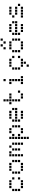

<svg xmlns="http://www.w3.org/2000/svg" viewBox="2792 -3620 1015 6640"><g transform="rotate(-90 3300.0 -300.5)"><path d="M113.5 -487.5Q112.5 -487.5 112.5 -487.5Q112.5 -487.5 112.5 -486.5V-413.5Q112.5 -412.5 112.5 -412.5Q112.5 -412.5 113.5 -412.5H186.5Q187.5 -412.5 187.5 -412.5Q187.5 -412.5 187.5 -413.5V-486.5Q187.5 -487.5 187.5 -487.5Q187.5 -487.5 186.5 -487.5ZM213.5 -487.5Q212.5 -487.5 212.5 -487.5Q212.5 -487.5 212.5 -486.5V-413.5Q212.5 -412.5 212.5 -412.5Q212.5 -412.5 213.5 -412.5H286.5Q287.5 -412.5 287.5 -412.5Q287.5 -412.5 287.5 -413.5V-486.5Q287.5 -487.5 287.5 -487.5Q287.5 -487.5 286.5 -487.5ZM313.5 -487.5Q312.5 -487.5 312.5 -487.5Q312.5 -487.5 312.5 -486.5V-413.5Q312.5 -412.5 312.5 -412.5Q312.5 -412.5 313.5 -412.5H386.5Q387.5 -412.5 387.5 -412.5Q387.5 -412.5 387.5 -413.5V-486.5Q387.5 -487.5 387.5 -487.5Q387.5 -487.5 386.5 -487.5ZM13.5 -387.5Q12.5 -387.5 12.5 -387.5Q12.5 -387.5 12.5 -386.5V-313.5Q12.5 -312.5 12.5 -312.5Q12.5 -312.5 13.5 -312.5H86.5Q87.5 -312.5 87.5 -312.5Q87.5 -312.5 87.5 -313.5V-386.5Q87.5 -387.5 87.5 -387.5Q87.5 -387.5 86.5 -387.5ZM413.5 -387.5Q412.5 -387.5 412.5 -387.5Q412.5 -387.5 412.5 -386.5V-313.5Q412.5 -312.5 412.5 -312.5Q412.5 -312.5 413.5 -312.5H486.5Q487.5 -312.5 487.5 -312.5Q487.5 -312.5 487.5 -313.5V-386.5Q487.5 -387.5 487.5 -387.5Q487.5 -387.5 486.5 -387.5ZM13.5 -287.5Q12.5 -287.5 12.5 -287.5Q12.5 -287.5 12.5 -286.5V-213.5Q12.5 -212.5 12.5 -212.5Q12.5 -212.5 13.5 -212.5H86.5Q87.5 -212.5 87.5 -212.5Q87.5 -212.5 87.5 -213.5V-286.5Q87.5 -287.5 87.5 -287.5Q87.5 -287.5 86.5 -287.5ZM13.5 -187.5Q12.5 -187.5 12.5 -187.5Q12.5 -187.5 12.5 -186.5V-113.5Q12.5 -112.5 12.5 -112.5Q12.5 -112.5 13.5 -112.5H86.5Q87.5 -112.5 87.5 -112.5Q87.5 -112.5 87.5 -113.5V-186.5Q87.5 -187.5 87.5 -187.5Q87.5 -187.5 86.5 -187.5ZM413.5 -187.5Q412.5 -187.5 412.5 -187.5Q412.5 -187.5 412.5 -186.5V-113.5Q412.5 -112.5 412.5 -112.5Q412.5 -112.5 413.5 -112.5H486.5Q487.5 -112.5 487.5 -112.5Q487.5 -112.5 487.5 -113.5V-186.5Q487.5 -187.5 487.5 -187.5Q487.5 -187.5 486.5 -187.5ZM113.5 -87.5Q112.5 -87.5 112.5 -87.5Q112.5 -87.5 112.5 -86.5V-13.5Q112.5 -12.5 112.5 -12.5Q112.5 -12.5 113.5 -12.5H186.5Q187.5 -12.5 187.5 -12.5Q187.5 -12.5 187.5 -13.5V-86.5Q187.5 -87.5 187.5 -87.5Q187.5 -87.5 186.5 -87.5ZM213.5 -87.5Q212.5 -87.5 212.5 -87.5Q212.5 -87.5 212.5 -86.5V-13.5Q212.5 -12.5 212.5 -12.5Q212.5 -12.5 213.5 -12.5H286.5Q287.5 -12.5 287.5 -12.5Q287.5 -12.5 287.5 -13.5V-86.5Q287.5 -87.5 287.5 -87.5Q287.5 -87.5 286.5 -87.5ZM313.5 -87.5Q312.5 -87.5 312.5 -87.5Q312.5 -87.5 312.5 -86.5V-13.5Q312.5 -12.5 312.5 -12.5Q312.5 -12.5 313.5 -12.5H386.5Q387.5 -12.5 387.5 -12.5Q387.5 -12.5 387.5 -13.5V-86.5Q387.5 -87.5 387.5 -87.5Q387.5 -87.5 386.5 -87.5Z M713.5 -487.5Q712.5 -487.5 712.5 -487.5Q712.5 -487.5 712.5 -486.5V-413.5Q712.5 -412.5 712.5 -412.5Q712.5 -412.5 713.5 -412.5H786.5Q787.5 -412.5 787.5 -412.5Q787.5 -412.5 787.5 -413.5V-486.5Q787.5 -487.5 787.5 -487.5Q787.5 -487.5 786.5 -487.5ZM813.5 -487.5Q812.5 -487.5 812.5 -487.5Q812.5 -487.5 812.5 -486.5V-413.5Q812.5 -412.5 812.5 -412.5Q812.5 -412.5 813.5 -412.5H886.5Q887.5 -412.5 887.5 -412.5Q887.5 -412.5 887.5 -413.5V-486.5Q887.5 -487.5 887.5 -487.5Q887.5 -487.5 886.5 -487.5ZM913.5 -487.5Q912.5 -487.5 912.5 -487.5Q912.5 -487.5 912.5 -486.5V-413.5Q912.5 -412.5 912.5 -412.5Q912.5 -412.5 913.5 -412.5H986.5Q987.5 -412.5 987.5 -412.5Q987.5 -412.5 987.5 -413.5V-486.5Q987.5 -487.5 987.5 -487.5Q987.5 -487.5 986.5 -487.5ZM613.5 -387.5Q612.5 -387.5 612.5 -387.5Q612.5 -387.5 612.5 -386.5V-313.5Q612.5 -312.5 612.5 -312.5Q612.5 -312.5 613.5 -312.5H686.5Q687.5 -312.5 687.5 -312.5Q687.5 -312.5 687.5 -313.5V-386.5Q687.5 -387.5 687.5 -387.5Q687.5 -387.5 686.5 -387.5ZM1013.5 -387.5Q1012.5 -387.5 1012.5 -387.5Q1012.5 -387.5 1012.5 -386.5V-313.5Q1012.5 -312.5 1012.5 -312.5Q1012.5 -312.5 1013.5 -312.5H1086.5Q1087.5 -312.5 1087.5 -312.5Q1087.5 -312.5 1087.5 -313.5V-386.5Q1087.5 -387.5 1087.5 -387.5Q1087.5 -387.5 1086.5 -387.5ZM613.5 -287.5Q612.5 -287.5 612.5 -287.5Q612.5 -287.5 612.5 -286.5V-213.5Q612.5 -212.5 612.5 -212.5Q612.5 -212.5 613.5 -212.5H686.5Q687.5 -212.5 687.5 -212.5Q687.5 -212.5 687.5 -213.5V-286.5Q687.5 -287.5 687.5 -287.5Q687.5 -287.5 686.5 -287.5ZM1013.5 -287.5Q1012.5 -287.5 1012.5 -287.5Q1012.5 -287.5 1012.5 -286.5V-213.5Q1012.5 -212.5 1012.5 -212.5Q1012.5 -212.5 1013.5 -212.5H1086.5Q1087.5 -212.5 1087.5 -212.5Q1087.5 -212.5 1087.5 -213.5V-286.5Q1087.5 -287.5 1087.5 -287.5Q1087.5 -287.5 1086.5 -287.5ZM613.5 -187.5Q612.5 -187.5 612.5 -187.5Q612.5 -187.5 612.5 -186.5V-113.5Q612.5 -112.5 612.5 -112.5Q612.5 -112.5 613.5 -112.5H686.5Q687.5 -112.5 687.5 -112.5Q687.5 -112.5 687.5 -113.5V-186.5Q687.5 -187.5 687.5 -187.5Q687.5 -187.5 686.5 -187.5ZM1013.5 -187.5Q1012.5 -187.5 1012.5 -187.5Q1012.5 -187.5 1012.5 -186.5V-113.5Q1012.5 -112.5 1012.5 -112.5Q1012.5 -112.5 1013.5 -112.5H1086.5Q1087.5 -112.5 1087.5 -112.5Q1087.5 -112.5 1087.5 -113.5V-186.5Q1087.5 -187.5 1087.5 -187.5Q1087.5 -187.5 1086.5 -187.5ZM713.5 -87.5Q712.5 -87.5 712.5 -87.5Q712.5 -87.5 712.5 -86.5V-13.5Q712.5 -12.5 712.5 -12.5Q712.5 -12.5 713.5 -12.5H786.5Q787.5 -12.5 787.5 -12.5Q787.5 -12.5 787.5 -13.5V-86.5Q787.5 -87.5 787.5 -87.5Q787.5 -87.5 786.5 -87.5ZM813.5 -87.5Q812.5 -87.5 812.5 -87.5Q812.5 -87.5 812.5 -86.5V-13.5Q812.5 -12.5 812.5 -12.5Q812.5 -12.5 813.5 -12.5H886.5Q887.5 -12.5 887.5 -12.5Q887.5 -12.5 887.5 -13.5V-86.5Q887.5 -87.5 887.5 -87.5Q887.5 -87.5 886.5 -87.5ZM913.5 -87.5Q912.5 -87.5 912.5 -87.5Q912.5 -87.5 912.5 -86.5V-13.5Q912.5 -12.5 912.5 -12.5Q912.5 -12.5 913.5 -12.5H986.5Q987.5 -12.5 987.5 -12.5Q987.5 -12.5 987.5 -13.5V-86.5Q987.5 -87.5 987.5 -87.5Q987.5 -87.5 986.5 -87.5Z M1213.5 -487.5Q1212.5 -487.5 1212.5 -487.5Q1212.5 -487.5 1212.5 -486.5V-413.5Q1212.5 -412.5 1212.5 -412.5Q1212.5 -412.5 1213.5 -412.5H1286.5Q1287.5 -412.5 1287.5 -412.5Q1287.5 -412.5 1287.5 -413.5V-486.5Q1287.5 -487.5 1287.5 -487.5Q1287.5 -487.5 1286.5 -487.5ZM1313.5 -487.5Q1312.5 -487.5 1312.5 -487.5Q1312.5 -487.5 1312.5 -486.5V-413.5Q1312.5 -412.5 1312.5 -412.5Q1312.5 -412.5 1313.5 -412.5H1386.5Q1387.5 -412.5 1387.5 -412.5Q1387.5 -412.5 1387.5 -413.5V-486.5Q1387.5 -487.5 1387.5 -487.5Q1387.5 -487.5 1386.5 -487.5ZM1513.5 -487.5Q1512.5 -487.5 1512.5 -487.5Q1512.5 -487.5 1512.5 -486.5V-413.5Q1512.5 -412.5 1512.5 -412.5Q1512.5 -412.5 1513.5 -412.5H1586.5Q1587.5 -412.5 1587.5 -412.5Q1587.5 -412.5 1587.5 -413.5V-486.5Q1587.5 -487.5 1587.5 -487.5Q1587.5 -487.5 1586.5 -487.5ZM1213.5 -387.5Q1212.5 -387.5 1212.5 -387.5Q1212.5 -387.5 1212.5 -386.5V-313.5Q1212.5 -312.5 1212.5 -312.5Q1212.5 -312.5 1213.5 -312.5H1286.5Q1287.5 -312.5 1287.5 -312.5Q1287.5 -312.5 1287.5 -313.5V-386.5Q1287.5 -387.5 1287.5 -387.5Q1287.5 -387.5 1286.5 -387.5ZM1413.5 -387.5Q1412.5 -387.5 1412.5 -387.5Q1412.5 -387.5 1412.5 -386.5V-313.5Q1412.5 -312.5 1412.5 -312.5Q1412.5 -312.5 1413.5 -312.5H1486.5Q1487.5 -312.5 1487.5 -312.5Q1487.5 -312.5 1487.5 -313.5V-386.5Q1487.5 -387.5 1487.5 -387.5Q1487.5 -387.5 1486.5 -387.5ZM1613.5 -387.5Q1612.5 -387.5 1612.5 -387.5Q1612.5 -387.5 1612.5 -386.5V-313.5Q1612.5 -312.5 1612.5 -312.5Q1612.5 -312.5 1613.5 -312.5H1686.5Q1687.5 -312.5 1687.5 -312.5Q1687.5 -312.5 1687.5 -313.5V-386.5Q1687.5 -387.5 1687.5 -387.5Q1687.5 -387.5 1686.5 -387.5ZM1213.5 -287.5Q1212.5 -287.5 1212.5 -287.5Q1212.5 -287.5 1212.5 -286.5V-213.5Q1212.5 -212.5 1212.5 -212.5Q1212.5 -212.5 1213.5 -212.5H1286.5Q1287.5 -212.5 1287.5 -212.5Q1287.5 -212.5 1287.5 -213.5V-286.5Q1287.5 -287.5 1287.5 -287.5Q1287.5 -287.5 1286.5 -287.5ZM1413.5 -287.5Q1412.5 -287.5 1412.5 -287.5Q1412.5 -287.5 1412.5 -286.5V-213.5Q1412.5 -212.5 1412.5 -212.5Q1412.5 -212.5 1413.5 -212.5H1486.5Q1487.5 -212.5 1487.5 -212.5Q1487.5 -212.5 1487.5 -213.5V-286.5Q1487.5 -287.5 1487.5 -287.5Q1487.5 -287.5 1486.5 -287.5ZM1613.5 -287.5Q1612.5 -287.5 1612.5 -287.5Q1612.5 -287.5 1612.5 -286.5V-213.5Q1612.5 -212.5 1612.5 -212.5Q1612.5 -212.5 1613.5 -212.5H1686.5Q1687.5 -212.5 1687.5 -212.5Q1687.5 -212.5 1687.5 -213.5V-286.5Q1687.5 -287.5 1687.5 -287.5Q1687.5 -287.5 1686.5 -287.5ZM1213.5 -187.5Q1212.5 -187.5 1212.5 -187.5Q1212.5 -187.5 1212.5 -186.5V-113.5Q1212.5 -112.5 1212.5 -112.5Q1212.5 -112.5 1213.5 -112.5H1286.5Q1287.5 -112.5 1287.5 -112.5Q1287.5 -112.5 1287.5 -113.5V-186.5Q1287.5 -187.5 1287.5 -187.5Q1287.5 -187.5 1286.5 -187.5ZM1413.5 -187.5Q1412.5 -187.5 1412.5 -187.5Q1412.5 -187.5 1412.5 -186.5V-113.5Q1412.5 -112.5 1412.5 -112.5Q1412.5 -112.5 1413.5 -112.5H1486.5Q1487.5 -112.5 1487.5 -112.5Q1487.5 -112.5 1487.5 -113.5V-186.5Q1487.5 -187.5 1487.5 -187.5Q1487.5 -187.5 1486.5 -187.5ZM1613.5 -187.5Q1612.5 -187.5 1612.5 -187.5Q1612.5 -187.5 1612.5 -186.5V-113.5Q1612.5 -112.5 1612.5 -112.5Q1612.5 -112.5 1613.5 -112.5H1686.5Q1687.5 -112.5 1687.5 -112.5Q1687.5 -112.5 1687.5 -113.5V-186.5Q1687.5 -187.5 1687.5 -187.5Q1687.5 -187.5 1686.5 -187.5ZM1213.5 -87.5Q1212.5 -87.5 1212.5 -87.5Q1212.5 -87.5 1212.5 -86.5V-13.5Q1212.5 -12.5 1212.5 -12.5Q1212.5 -12.5 1213.5 -12.5H1286.5Q1287.5 -12.5 1287.5 -12.5Q1287.5 -12.5 1287.5 -13.5V-86.5Q1287.5 -87.5 1287.5 -87.5Q1287.5 -87.5 1286.5 -87.5ZM1613.5 -87.5Q1612.5 -87.5 1612.5 -87.5Q1612.5 -87.5 1612.5 -86.5V-13.5Q1612.5 -12.5 1612.5 -12.5Q1612.5 -12.5 1613.5 -12.5H1686.5Q1687.5 -12.5 1687.5 -12.5Q1687.5 -12.5 1687.5 -13.5V-86.5Q1687.5 -87.5 1687.5 -87.5Q1687.5 -87.5 1686.5 -87.5Z M1813.5 -487.5Q1812.5 -487.5 1812.5 -487.5Q1812.5 -487.5 1812.5 -486.5V-413.5Q1812.5 -412.5 1812.5 -412.5Q1812.5 -412.5 1813.5 -412.5H1886.5Q1887.5 -412.5 1887.5 -412.5Q1887.5 -412.5 1887.5 -413.5V-486.5Q1887.5 -487.5 1887.5 -487.5Q1887.5 -487.5 1886.5 -487.5ZM2013.5 -487.5Q2012.5 -487.5 2012.5 -487.5Q2012.5 -487.5 2012.5 -486.5V-413.5Q2012.5 -412.5 2012.5 -412.5Q2012.5 -412.5 2013.5 -412.5H2086.5Q2087.5 -412.5 2087.5 -412.5Q2087.5 -412.5 2087.5 -413.5V-486.5Q2087.5 -487.5 2087.5 -487.5Q2087.5 -487.5 2086.5 -487.5ZM2113.5 -487.5Q2112.5 -487.5 2112.5 -487.5Q2112.5 -487.5 2112.5 -486.5V-413.5Q2112.5 -412.5 2112.5 -412.5Q2112.5 -412.5 2113.5 -412.5H2186.5Q2187.5 -412.5 2187.5 -412.5Q2187.5 -412.5 2187.5 -413.5V-486.5Q2187.5 -487.5 2187.5 -487.5Q2187.5 -487.5 2186.5 -487.5ZM1813.5 -387.5Q1812.5 -387.5 1812.5 -387.5Q1812.5 -387.5 1812.5 -386.5V-313.5Q1812.5 -312.5 1812.5 -312.5Q1812.5 -312.5 1813.5 -312.5H1886.5Q1887.5 -312.5 1887.5 -312.5Q1887.5 -312.5 1887.5 -313.5V-386.5Q1887.5 -387.5 1887.5 -387.5Q1887.5 -387.5 1886.5 -387.5ZM1913.5 -387.5Q1912.5 -387.5 1912.5 -387.5Q1912.5 -387.5 1912.5 -386.5V-313.5Q1912.5 -312.5 1912.5 -312.5Q1912.5 -312.5 1913.5 -312.5H1986.5Q1987.5 -312.5 1987.5 -312.5Q1987.5 -312.5 1987.5 -313.5V-386.5Q1987.5 -387.5 1987.5 -387.5Q1987.5 -387.5 1986.5 -387.5ZM2213.5 -387.5Q2212.5 -387.5 2212.5 -387.5Q2212.5 -387.5 2212.5 -386.5V-313.5Q2212.5 -312.5 2212.5 -312.5Q2212.5 -312.5 2213.5 -312.5H2286.5Q2287.5 -312.5 2287.5 -312.5Q2287.5 -312.5 2287.5 -313.5V-386.5Q2287.5 -387.5 2287.5 -387.5Q2287.5 -387.5 2286.5 -387.5ZM1813.5 -287.5Q1812.5 -287.5 1812.5 -287.5Q1812.5 -287.5 1812.5 -286.5V-213.5Q1812.5 -212.5 1812.5 -212.5Q1812.5 -212.5 1813.5 -212.5H1886.5Q1887.5 -212.5 1887.5 -212.5Q1887.5 -212.5 1887.5 -213.5V-286.5Q1887.5 -287.5 1887.5 -287.5Q1887.5 -287.5 1886.5 -287.5ZM2213.5 -287.5Q2212.5 -287.5 2212.5 -287.5Q2212.5 -287.5 2212.5 -286.5V-213.5Q2212.5 -212.5 2212.5 -212.5Q2212.5 -212.5 2213.5 -212.5H2286.5Q2287.5 -212.5 2287.5 -212.5Q2287.5 -212.5 2287.5 -213.5V-286.5Q2287.5 -287.5 2287.5 -287.5Q2287.5 -287.5 2286.5 -287.5ZM1813.5 -187.5Q1812.5 -187.5 1812.5 -187.5Q1812.5 -187.5 1812.5 -186.5V-113.5Q1812.5 -112.5 1812.5 -112.5Q1812.5 -112.5 1813.5 -112.5H1886.5Q1887.5 -112.5 1887.5 -112.5Q1887.5 -112.5 1887.5 -113.5V-186.5Q1887.5 -187.5 1887.5 -187.5Q1887.5 -187.5 1886.5 -187.5ZM1913.5 -187.5Q1912.5 -187.5 1912.5 -187.5Q1912.5 -187.5 1912.5 -186.5V-113.5Q1912.5 -112.5 1912.5 -112.5Q1912.5 -112.5 1913.5 -112.5H1986.5Q1987.5 -112.5 1987.5 -112.5Q1987.5 -112.5 1987.5 -113.5V-186.5Q1987.5 -187.5 1987.5 -187.5Q1987.5 -187.5 1986.5 -187.5ZM2213.5 -187.5Q2212.5 -187.5 2212.5 -187.5Q2212.5 -187.5 2212.5 -186.5V-113.5Q2212.5 -112.5 2212.5 -112.5Q2212.5 -112.5 2213.5 -112.5H2286.5Q2287.5 -112.5 2287.5 -112.5Q2287.5 -112.5 2287.5 -113.5V-186.5Q2287.5 -187.5 2287.5 -187.5Q2287.5 -187.5 2286.5 -187.5ZM1813.5 -87.5Q1812.5 -87.5 1812.5 -87.5Q1812.5 -87.5 1812.5 -86.5V-13.5Q1812.5 -12.5 1812.5 -12.5Q1812.5 -12.5 1813.5 -12.5H1886.5Q1887.5 -12.5 1887.5 -12.5Q1887.5 -12.5 1887.5 -13.5V-86.5Q1887.5 -87.5 1887.5 -87.5Q1887.5 -87.5 1886.5 -87.5ZM2013.5 -87.5Q2012.5 -87.5 2012.5 -87.5Q2012.5 -87.5 2012.5 -86.5V-13.5Q2012.5 -12.5 2012.5 -12.5Q2012.5 -12.5 2013.5 -12.5H2086.5Q2087.5 -12.5 2087.5 -12.5Q2087.5 -12.5 2087.5 -13.5V-86.5Q2087.5 -87.5 2087.5 -87.5Q2087.5 -87.5 2086.5 -87.5ZM2113.5 -87.5Q2112.5 -87.5 2112.5 -87.5Q2112.5 -87.5 2112.5 -86.5V-13.5Q2112.5 -12.5 2112.5 -12.5Q2112.5 -12.5 2113.5 -12.5H2186.5Q2187.5 -12.5 2187.5 -12.5Q2187.5 -12.5 2187.5 -13.5V-86.5Q2187.5 -87.5 2187.5 -87.5Q2187.5 -87.5 2186.5 -87.5ZM1813.5 12.5Q1812.5 12.5 1812.5 12.5Q1812.5 12.5 1812.5 13.5V86.5Q1812.5 87.5 1812.5 87.5Q1812.5 87.5 1813.5 87.5H1886.5Q1887.5 87.5 1887.5 87.5Q1887.5 87.5 1887.5 86.5V13.5Q1887.5 12.5 1887.5 12.5Q1887.5 12.5 1886.5 12.5ZM1813.5 112.5Q1812.5 112.5 1812.5 112.5Q1812.5 112.5 1812.5 113.5V186.5Q1812.5 187.5 1812.5 187.5Q1812.5 187.5 1813.5 187.5H1886.5Q1887.5 187.5 1887.5 187.5Q1887.5 187.5 1887.5 186.5V113.5Q1887.5 112.5 1887.5 112.5Q1887.5 112.5 1886.5 112.5Z M2513.5 -487.5Q2512.5 -487.5 2512.5 -487.5Q2512.5 -487.5 2512.5 -486.5V-413.5Q2512.5 -412.5 2512.5 -412.5Q2512.5 -412.5 2513.5 -412.5H2586.5Q2587.5 -412.5 2587.5 -412.5Q2587.5 -412.5 2587.5 -413.5V-486.5Q2587.5 -487.5 2587.5 -487.5Q2587.5 -487.5 2586.5 -487.5ZM2613.5 -487.5Q2612.5 -487.5 2612.5 -487.5Q2612.5 -487.5 2612.5 -486.5V-413.5Q2612.5 -412.5 2612.5 -412.5Q2612.5 -412.5 2613.5 -412.5H2686.5Q2687.5 -412.5 2687.5 -412.5Q2687.5 -412.5 2687.5 -413.5V-486.5Q2687.5 -487.5 2687.5 -487.5Q2687.5 -487.5 2686.5 -487.5ZM2713.5 -487.5Q2712.5 -487.5 2712.5 -487.5Q2712.5 -487.5 2712.5 -486.5V-413.5Q2712.5 -412.5 2712.5 -412.5Q2712.5 -412.5 2713.5 -412.5H2786.5Q2787.5 -412.5 2787.5 -412.5Q2787.5 -412.5 2787.5 -413.5V-486.5Q2787.5 -487.5 2787.5 -487.5Q2787.5 -487.5 2786.5 -487.5ZM2413.5 -387.5Q2412.5 -387.5 2412.5 -387.5Q2412.5 -387.5 2412.5 -386.5V-313.5Q2412.5 -312.5 2412.5 -312.5Q2412.5 -312.5 2413.5 -312.5H2486.5Q2487.5 -312.5 2487.5 -312.5Q2487.5 -312.5 2487.5 -313.5V-386.5Q2487.5 -387.5 2487.5 -387.5Q2487.5 -387.5 2486.5 -387.5ZM2813.5 -387.5Q2812.5 -387.5 2812.5 -387.5Q2812.5 -387.5 2812.5 -386.5V-313.5Q2812.5 -312.5 2812.5 -312.5Q2812.5 -312.5 2813.5 -312.5H2886.5Q2887.5 -312.5 2887.5 -312.5Q2887.5 -312.5 2887.5 -313.5V-386.5Q2887.5 -387.5 2887.5 -387.5Q2887.5 -387.5 2886.5 -387.5ZM2413.5 -287.5Q2412.5 -287.5 2412.5 -287.5Q2412.5 -287.5 2412.5 -286.5V-213.5Q2412.5 -212.5 2412.5 -212.5Q2412.5 -212.5 2413.5 -212.5H2486.5Q2487.5 -212.5 2487.5 -212.5Q2487.5 -212.5 2487.5 -213.5V-286.5Q2487.5 -287.5 2487.5 -287.5Q2487.5 -287.5 2486.5 -287.5ZM2513.5 -287.5Q2512.5 -287.5 2512.5 -287.5Q2512.5 -287.5 2512.5 -286.5V-213.5Q2512.5 -212.5 2512.5 -212.5Q2512.5 -212.5 2513.5 -212.5H2586.5Q2587.5 -212.5 2587.5 -212.5Q2587.5 -212.5 2587.5 -213.5V-286.5Q2587.5 -287.5 2587.5 -287.5Q2587.5 -287.5 2586.5 -287.5ZM2613.5 -287.5Q2612.5 -287.5 2612.5 -287.5Q2612.5 -287.5 2612.5 -286.5V-213.5Q2612.5 -212.5 2612.5 -212.5Q2612.5 -212.5 2613.5 -212.5H2686.5Q2687.5 -212.5 2687.5 -212.5Q2687.5 -212.5 2687.5 -213.5V-286.5Q2687.5 -287.5 2687.5 -287.5Q2687.5 -287.5 2686.5 -287.5ZM2713.5 -287.5Q2712.5 -287.5 2712.5 -287.5Q2712.5 -287.5 2712.5 -286.5V-213.5Q2712.5 -212.5 2712.5 -212.5Q2712.5 -212.5 2713.5 -212.5H2786.5Q2787.5 -212.5 2787.5 -212.5Q2787.5 -212.5 2787.5 -213.5V-286.5Q2787.5 -287.5 2787.5 -287.5Q2787.5 -287.5 2786.5 -287.5ZM2813.5 -287.5Q2812.5 -287.5 2812.5 -287.5Q2812.5 -287.5 2812.5 -286.5V-213.5Q2812.5 -212.5 2812.5 -212.5Q2812.5 -212.5 2813.5 -212.5H2886.5Q2887.5 -212.5 2887.5 -212.5Q2887.5 -212.5 2887.5 -213.5V-286.5Q2887.5 -287.5 2887.5 -287.5Q2887.5 -287.5 2886.5 -287.5ZM2413.5 -187.5Q2412.5 -187.5 2412.5 -187.5Q2412.5 -187.5 2412.5 -186.5V-113.5Q2412.5 -112.5 2412.5 -112.5Q2412.5 -112.5 2413.5 -112.5H2486.5Q2487.5 -112.5 2487.5 -112.5Q2487.5 -112.5 2487.5 -113.5V-186.5Q2487.5 -187.5 2487.5 -187.5Q2487.5 -187.5 2486.5 -187.5ZM2513.5 -87.5Q2512.5 -87.5 2512.5 -87.5Q2512.5 -87.5 2512.5 -86.5V-13.5Q2512.5 -12.5 2512.5 -12.5Q2512.5 -12.5 2513.5 -12.5H2586.5Q2587.5 -12.5 2587.5 -12.5Q2587.5 -12.5 2587.5 -13.5V-86.5Q2587.5 -87.5 2587.5 -87.5Q2587.5 -87.5 2586.5 -87.5ZM2613.5 -87.5Q2612.5 -87.5 2612.5 -87.5Q2612.5 -87.5 2612.5 -86.5V-13.5Q2612.5 -12.5 2612.5 -12.5Q2612.5 -12.5 2613.5 -12.5H2686.5Q2687.5 -12.5 2687.5 -12.5Q2687.5 -12.5 2687.5 -13.5V-86.5Q2687.5 -87.5 2687.5 -87.5Q2687.5 -87.5 2686.5 -87.5ZM2713.5 -87.5Q2712.5 -87.5 2712.5 -87.5Q2712.5 -87.5 2712.5 -86.5V-13.5Q2712.5 -12.5 2712.5 -12.5Q2712.5 -12.5 2713.5 -12.5H2786.5Q2787.5 -12.5 2787.5 -12.5Q2787.5 -12.5 2787.5 -13.5V-86.5Q2787.5 -87.5 2787.5 -87.5Q2787.5 -87.5 2786.5 -87.5Z M3113.5 -687.5Q3112.5 -687.5 3112.5 -687.5Q3112.5 -687.5 3112.5 -686.5V-613.5Q3112.5 -612.5 3112.5 -612.5Q3112.5 -612.5 3113.5 -612.5H3186.5Q3187.5 -612.5 3187.5 -612.5Q3187.5 -612.5 3187.5 -613.5V-686.5Q3187.5 -687.5 3187.5 -687.5Q3187.5 -687.5 3186.5 -687.5ZM3113.5 -587.5Q3112.5 -587.5 3112.5 -587.5Q3112.5 -587.5 3112.5 -586.5V-513.5Q3112.5 -512.5 3112.5 -512.5Q3112.5 -512.5 3113.5 -512.5H3186.5Q3187.5 -512.5 3187.5 -512.5Q3187.5 -512.5 3187.5 -513.5V-586.5Q3187.5 -587.5 3187.5 -587.5Q3187.5 -587.5 3186.5 -587.5ZM3013.5 -487.5Q3012.5 -487.5 3012.5 -487.5Q3012.5 -487.5 3012.5 -486.5V-413.5Q3012.5 -412.5 3012.5 -412.5Q3012.5 -412.5 3013.5 -412.5H3086.5Q3087.5 -412.5 3087.5 -412.5Q3087.5 -412.5 3087.5 -413.5V-486.5Q3087.5 -487.5 3087.5 -487.5Q3087.5 -487.5 3086.5 -487.5ZM3113.5 -487.5Q3112.5 -487.5 3112.5 -487.5Q3112.5 -487.5 3112.5 -486.5V-413.5Q3112.5 -412.5 3112.5 -412.5Q3112.5 -412.5 3113.5 -412.5H3186.5Q3187.5 -412.5 3187.5 -412.5Q3187.5 -412.5 3187.5 -413.5V-486.5Q3187.5 -487.5 3187.5 -487.5Q3187.5 -487.5 3186.5 -487.5ZM3213.5 -487.5Q3212.5 -487.5 3212.5 -487.5Q3212.5 -487.5 3212.5 -486.5V-413.5Q3212.5 -412.5 3212.5 -412.5Q3212.5 -412.5 3213.5 -412.5H3286.5Q3287.5 -412.5 3287.5 -412.5Q3287.5 -412.5 3287.5 -413.5V-486.5Q3287.5 -487.5 3287.5 -487.5Q3287.5 -487.5 3286.5 -487.5ZM3313.5 -487.5Q3312.5 -487.5 3312.5 -487.5Q3312.5 -487.5 3312.5 -486.5V-413.5Q3312.5 -412.5 3312.5 -412.5Q3312.5 -412.5 3313.5 -412.5H3386.5Q3387.5 -412.5 3387.5 -412.5Q3387.5 -412.5 3387.5 -413.5V-486.5Q3387.5 -487.5 3387.5 -487.5Q3387.5 -487.5 3386.5 -487.5ZM3113.5 -387.5Q3112.5 -387.5 3112.5 -387.5Q3112.5 -387.5 3112.5 -386.5V-313.5Q3112.5 -312.5 3112.5 -312.5Q3112.5 -312.5 3113.5 -312.5H3186.5Q3187.5 -312.5 3187.5 -312.5Q3187.5 -312.5 3187.5 -313.5V-386.5Q3187.5 -387.5 3187.5 -387.5Q3187.5 -387.5 3186.5 -387.5ZM3113.5 -287.5Q3112.5 -287.5 3112.5 -287.5Q3112.5 -287.5 3112.5 -286.5V-213.5Q3112.5 -212.5 3112.5 -212.5Q3112.5 -212.5 3113.5 -212.5H3186.5Q3187.5 -212.5 3187.5 -212.5Q3187.5 -212.5 3187.5 -213.5V-286.5Q3187.5 -287.5 3187.5 -287.5Q3187.5 -287.5 3186.5 -287.5ZM3113.5 -187.5Q3112.5 -187.5 3112.5 -187.5Q3112.5 -187.5 3112.5 -186.5V-113.5Q3112.5 -112.5 3112.5 -112.5Q3112.5 -112.5 3113.5 -112.5H3186.5Q3187.5 -112.5 3187.5 -112.5Q3187.5 -112.5 3187.5 -113.5V-186.5Q3187.5 -187.5 3187.5 -187.5Q3187.5 -187.5 3186.5 -187.5ZM3413.5 -187.5Q3412.5 -187.5 3412.5 -187.5Q3412.5 -187.5 3412.5 -186.5V-113.5Q3412.5 -112.5 3412.5 -112.5Q3412.5 -112.5 3413.5 -112.5H3486.5Q3487.5 -112.5 3487.5 -112.5Q3487.5 -112.5 3487.5 -113.5V-186.5Q3487.5 -187.5 3487.5 -187.5Q3487.5 -187.5 3486.5 -187.5ZM3213.5 -87.5Q3212.5 -87.5 3212.5 -87.5Q3212.5 -87.5 3212.5 -86.5V-13.5Q3212.5 -12.5 3212.5 -12.5Q3212.5 -12.5 3213.5 -12.5H3286.5Q3287.5 -12.5 3287.5 -12.5Q3287.5 -12.5 3287.5 -13.5V-86.5Q3287.5 -87.5 3287.5 -87.5Q3287.5 -87.5 3286.5 -87.5ZM3313.5 -87.5Q3312.5 -87.5 3312.5 -87.5Q3312.5 -87.5 3312.5 -86.5V-13.5Q3312.5 -12.5 3312.5 -12.5Q3312.5 -12.5 3313.5 -12.5H3386.5Q3387.5 -12.5 3387.5 -12.5Q3387.5 -12.5 3387.5 -13.5V-86.5Q3387.5 -87.5 3387.5 -87.5Q3387.5 -87.5 3386.5 -87.5Z M3813.5 -687.5Q3812.5 -687.5 3812.5 -687.5Q3812.5 -687.5 3812.5 -686.5V-613.5Q3812.5 -612.5 3812.5 -612.5Q3812.5 -612.5 3813.5 -612.5H3886.5Q3887.5 -612.5 3887.5 -612.5Q3887.5 -612.5 3887.5 -613.5V-686.5Q3887.5 -687.5 3887.5 -687.5Q3887.5 -687.5 3886.5 -687.5ZM3713.5 -487.5Q3712.5 -487.5 3712.5 -487.5Q3712.5 -487.5 3712.5 -486.5V-413.5Q3712.5 -412.5 3712.5 -412.5Q3712.5 -412.5 3713.5 -412.5H3786.5Q3787.5 -412.5 3787.5 -412.5Q3787.5 -412.5 3787.5 -413.5V-486.5Q3787.5 -487.5 3787.5 -487.5Q3787.5 -487.5 3786.5 -487.5ZM3813.5 -487.5Q3812.5 -487.5 3812.5 -487.5Q3812.5 -487.5 3812.5 -486.5V-413.5Q3812.5 -412.5 3812.5 -412.5Q3812.5 -412.5 3813.5 -412.5H3886.5Q3887.5 -412.5 3887.5 -412.5Q3887.5 -412.5 3887.5 -413.5V-486.5Q3887.5 -487.5 3887.5 -487.5Q3887.5 -487.5 3886.5 -487.5ZM3813.5 -387.5Q3812.5 -387.5 3812.5 -387.5Q3812.5 -387.5 3812.5 -386.5V-313.5Q3812.5 -312.5 3812.5 -312.5Q3812.5 -312.5 3813.5 -312.5H3886.5Q3887.5 -312.5 3887.5 -312.5Q3887.5 -312.5 3887.5 -313.5V-386.5Q3887.5 -387.5 3887.5 -387.5Q3887.5 -387.5 3886.5 -387.5ZM3813.5 -287.5Q3812.5 -287.5 3812.5 -287.5Q3812.5 -287.5 3812.5 -286.5V-213.5Q3812.5 -212.5 3812.5 -212.5Q3812.5 -212.5 3813.5 -212.5H3886.5Q3887.5 -212.5 3887.5 -212.5Q3887.5 -212.5 3887.5 -213.5V-286.5Q3887.5 -287.5 3887.5 -287.5Q3887.5 -287.5 3886.5 -287.5ZM3813.5 -187.5Q3812.5 -187.5 3812.5 -187.5Q3812.5 -187.5 3812.5 -186.5V-113.5Q3812.5 -112.5 3812.5 -112.5Q3812.5 -112.5 3813.5 -112.5H3886.5Q3887.5 -112.5 3887.5 -112.5Q3887.5 -112.5 3887.5 -113.5V-186.5Q3887.5 -187.5 3887.5 -187.5Q3887.5 -187.5 3886.5 -187.5ZM3713.5 -87.5Q3712.5 -87.5 3712.5 -87.5Q3712.5 -87.5 3712.5 -86.5V-13.5Q3712.5 -12.5 3712.5 -12.5Q3712.5 -12.5 3713.5 -12.5H3786.5Q3787.5 -12.5 3787.5 -12.5Q3787.5 -12.5 3787.5 -13.5V-86.5Q3787.5 -87.5 3787.5 -87.5Q3787.5 -87.5 3786.5 -87.5ZM3813.5 -87.5Q3812.5 -87.5 3812.5 -87.5Q3812.5 -87.5 3812.5 -86.5V-13.5Q3812.5 -12.5 3812.5 -12.5Q3812.5 -12.5 3813.5 -12.5H3886.5Q3887.5 -12.5 3887.5 -12.5Q3887.5 -12.5 3887.5 -13.5V-86.5Q3887.5 -87.5 3887.5 -87.5Q3887.5 -87.5 3886.5 -87.5ZM3913.5 -87.5Q3912.5 -87.5 3912.5 -87.5Q3912.5 -87.5 3912.5 -86.5V-13.5Q3912.5 -12.5 3912.5 -12.5Q3912.5 -12.5 3913.5 -12.5H3986.5Q3987.5 -12.5 3987.5 -12.5Q3987.5 -12.5 3987.5 -13.5V-86.5Q3987.5 -87.5 3987.5 -87.5Q3987.5 -87.5 3986.5 -87.5Z M4313.5 -487.5Q4312.5 -487.5 4312.5 -487.5Q4312.5 -487.5 4312.5 -486.5V-413.5Q4312.5 -412.5 4312.5 -412.5Q4312.5 -412.5 4313.5 -412.5H4386.5Q4387.5 -412.5 4387.5 -412.5Q4387.5 -412.5 4387.5 -413.5V-486.5Q4387.5 -487.5 4387.5 -487.5Q4387.5 -487.5 4386.5 -487.5ZM4413.5 -487.5Q4412.5 -487.5 4412.5 -487.5Q4412.5 -487.5 4412.5 -486.5V-413.5Q4412.5 -412.5 4412.5 -412.5Q4412.5 -412.5 4413.5 -412.5H4486.5Q4487.5 -412.5 4487.5 -412.5Q4487.5 -412.5 4487.5 -413.5V-486.5Q4487.5 -487.5 4487.5 -487.5Q4487.5 -487.5 4486.5 -487.5ZM4513.5 -487.5Q4512.5 -487.5 4512.5 -487.5Q4512.5 -487.5 4512.5 -486.5V-413.5Q4512.5 -412.5 4512.5 -412.5Q4512.5 -412.5 4513.5 -412.5H4586.5Q4587.5 -412.5 4587.5 -412.5Q4587.5 -412.5 4587.5 -413.5V-486.5Q4587.5 -487.5 4587.5 -487.5Q4587.5 -487.5 4586.5 -487.5ZM4213.5 -387.5Q4212.5 -387.5 4212.5 -387.5Q4212.5 -387.5 4212.5 -386.5V-313.5Q4212.5 -312.5 4212.5 -312.5Q4212.5 -312.5 4213.5 -312.5H4286.5Q4287.5 -312.5 4287.5 -312.5Q4287.5 -312.5 4287.5 -313.5V-386.5Q4287.5 -387.5 4287.5 -387.5Q4287.5 -387.5 4286.5 -387.5ZM4613.5 -387.5Q4612.5 -387.5 4612.5 -387.5Q4612.5 -387.5 4612.5 -386.5V-313.5Q4612.5 -312.5 4612.5 -312.5Q4612.5 -312.5 4613.5 -312.5H4686.5Q4687.5 -312.5 4687.5 -312.5Q4687.5 -312.5 4687.5 -313.5V-386.5Q4687.5 -387.5 4687.5 -387.5Q4687.5 -387.5 4686.5 -387.5ZM4213.5 -287.5Q4212.5 -287.5 4212.5 -287.5Q4212.5 -287.5 4212.5 -286.5V-213.5Q4212.5 -212.5 4212.5 -212.5Q4212.5 -212.5 4213.5 -212.5H4286.5Q4287.5 -212.5 4287.5 -212.5Q4287.5 -212.5 4287.5 -213.5V-286.5Q4287.5 -287.5 4287.5 -287.5Q4287.5 -287.5 4286.5 -287.5ZM4213.5 -187.5Q4212.5 -187.5 4212.5 -187.5Q4212.5 -187.5 4212.5 -186.5V-113.5Q4212.5 -112.5 4212.5 -112.5Q4212.5 -112.5 4213.5 -112.5H4286.5Q4287.5 -112.5 4287.5 -112.5Q4287.5 -112.5 4287.5 -113.5V-186.5Q4287.5 -187.5 4287.5 -187.5Q4287.5 -187.5 4286.5 -187.5ZM4613.5 -187.5Q4612.5 -187.5 4612.5 -187.5Q4612.5 -187.5 4612.5 -186.5V-113.5Q4612.5 -112.5 4612.5 -112.5Q4612.5 -112.5 4613.5 -112.5H4686.5Q4687.5 -112.5 4687.5 -112.5Q4687.5 -112.5 4687.5 -113.5V-186.5Q4687.5 -187.5 4687.5 -187.5Q4687.5 -187.5 4686.5 -187.5ZM4313.5 -87.5Q4312.5 -87.5 4312.5 -87.5Q4312.5 -87.5 4312.5 -86.5V-13.5Q4312.5 -12.5 4312.5 -12.5Q4312.5 -12.5 4313.5 -12.5H4386.5Q4387.5 -12.5 4387.5 -12.5Q4387.5 -12.5 4387.5 -13.5V-86.5Q4387.5 -87.5 4387.5 -87.5Q4387.5 -87.5 4386.5 -87.5ZM4413.5 -87.5Q4412.5 -87.5 4412.5 -87.5Q4412.5 -87.5 4412.5 -86.5V-13.5Q4412.5 -12.5 4412.5 -12.5Q4412.5 -12.5 4413.5 -12.5H4486.5Q4487.5 -12.5 4487.5 -12.5Q4487.5 -12.5 4487.5 -13.5V-86.5Q4487.5 -87.5 4487.5 -87.5Q4487.5 -87.5 4486.5 -87.5ZM4513.5 -87.5Q4512.5 -87.5 4512.5 -87.5Q4512.5 -87.5 4512.5 -86.5V-13.5Q4512.5 -12.5 4512.5 -12.5Q4512.5 -12.5 4513.5 -12.5H4586.5Q4587.5 -12.5 4587.5 -12.5Q4587.5 -12.5 4587.5 -13.5V-86.5Q4587.5 -87.5 4587.5 -87.5Q4587.5 -87.5 4586.5 -87.5ZM4413.5 12.5Q4412.5 12.5 4412.5 12.5Q4412.5 12.5 4412.5 13.5V86.5Q4412.5 87.5 4412.5 87.5Q4412.5 87.5 4413.5 87.5H4486.5Q4487.5 87.5 4487.5 87.5Q4487.5 87.5 4487.5 86.5V13.5Q4487.5 12.5 4487.5 12.5Q4487.5 12.5 4486.5 12.5ZM4313.5 112.5Q4312.5 112.5 4312.5 112.5Q4312.5 112.5 4312.5 113.5V186.5Q4312.5 187.5 4312.5 187.5Q4312.5 187.5 4313.5 187.5H4386.5Q4387.5 187.5 4387.5 187.5Q4387.5 187.5 4387.5 186.5V113.5Q4387.5 112.5 4387.5 112.5Q4387.5 112.5 4386.5 112.5Z M5013.5 -787.5Q5012.5 -787.5 5012.5 -787.5Q5012.5 -787.5 5012.5 -786.5V-713.5Q5012.5 -712.5 5012.5 -712.5Q5012.5 -712.5 5013.5 -712.5H5086.5Q5087.5 -712.5 5087.5 -712.5Q5087.5 -712.5 5087.5 -713.5V-786.5Q5087.5 -787.5 5087.5 -787.5Q5087.5 -787.5 5086.5 -787.5ZM5213.5 -787.5Q5212.5 -787.5 5212.5 -787.5Q5212.5 -787.5 5212.5 -786.5V-713.5Q5212.5 -712.5 5212.5 -712.5Q5212.5 -712.5 5213.5 -712.5H5286.5Q5287.5 -712.5 5287.5 -712.5Q5287.5 -712.5 5287.5 -713.5V-786.5Q5287.5 -787.5 5287.5 -787.5Q5287.5 -787.5 5286.5 -787.5ZM4913.5 -687.5Q4912.5 -687.5 4912.5 -687.5Q4912.5 -687.5 4912.5 -686.5V-613.5Q4912.5 -612.5 4912.5 -612.5Q4912.5 -612.5 4913.5 -612.5H4986.5Q4987.5 -612.5 4987.5 -612.5Q4987.5 -612.5 4987.5 -613.5V-686.5Q4987.5 -687.5 4987.5 -687.5Q4987.5 -687.5 4986.5 -687.5ZM5113.5 -687.5Q5112.5 -687.5 5112.5 -687.5Q5112.5 -687.5 5112.5 -686.5V-613.5Q5112.5 -612.5 5112.5 -612.5Q5112.5 -612.5 5113.5 -612.5H5186.5Q5187.5 -612.5 5187.5 -612.5Q5187.5 -612.5 5187.5 -613.5V-686.5Q5187.5 -687.5 5187.5 -687.5Q5187.5 -687.5 5186.5 -687.5ZM4913.5 -487.5Q4912.5 -487.5 4912.5 -487.5Q4912.5 -487.5 4912.5 -486.5V-413.5Q4912.5 -412.5 4912.5 -412.5Q4912.5 -412.5 4913.5 -412.5H4986.5Q4987.5 -412.5 4987.5 -412.5Q4987.5 -412.5 4987.5 -413.5V-486.5Q4987.5 -487.5 4987.5 -487.5Q4987.5 -487.5 4986.5 -487.5ZM5013.5 -487.5Q5012.5 -487.5 5012.5 -487.5Q5012.5 -487.5 5012.5 -486.5V-413.5Q5012.5 -412.5 5012.5 -412.5Q5012.5 -412.5 5013.5 -412.5H5086.5Q5087.5 -412.5 5087.5 -412.5Q5087.5 -412.5 5087.5 -413.5V-486.5Q5087.5 -487.5 5087.5 -487.5Q5087.5 -487.5 5086.5 -487.5ZM5113.5 -487.5Q5112.5 -487.5 5112.5 -487.5Q5112.5 -487.5 5112.5 -486.5V-413.5Q5112.5 -412.5 5112.5 -412.5Q5112.5 -412.5 5113.5 -412.5H5186.5Q5187.5 -412.5 5187.5 -412.5Q5187.5 -412.5 5187.5 -413.5V-486.5Q5187.5 -487.5 5187.5 -487.5Q5187.5 -487.5 5186.5 -487.5ZM4813.5 -387.5Q4812.5 -387.5 4812.5 -387.5Q4812.5 -387.5 4812.5 -386.5V-313.5Q4812.5 -312.5 4812.5 -312.5Q4812.5 -312.5 4813.5 -312.5H4886.5Q4887.5 -312.5 4887.5 -312.5Q4887.5 -312.5 4887.5 -313.5V-386.5Q4887.5 -387.5 4887.5 -387.5Q4887.5 -387.5 4886.5 -387.5ZM5213.5 -387.5Q5212.5 -387.5 5212.5 -387.5Q5212.5 -387.5 5212.5 -386.5V-313.5Q5212.5 -312.5 5212.5 -312.5Q5212.5 -312.5 5213.5 -312.5H5286.5Q5287.5 -312.5 5287.5 -312.5Q5287.5 -312.5 5287.5 -313.5V-386.5Q5287.5 -387.5 5287.5 -387.5Q5287.5 -387.5 5286.5 -387.5ZM4813.5 -287.5Q4812.5 -287.5 4812.5 -287.5Q4812.5 -287.5 4812.5 -286.5V-213.5Q4812.5 -212.5 4812.5 -212.5Q4812.5 -212.5 4813.5 -212.5H4886.5Q4887.5 -212.5 4887.5 -212.5Q4887.5 -212.5 4887.5 -213.5V-286.5Q4887.5 -287.5 4887.5 -287.5Q4887.5 -287.5 4886.5 -287.5ZM5213.5 -287.5Q5212.5 -287.5 5212.5 -287.5Q5212.5 -287.5 5212.5 -286.5V-213.5Q5212.5 -212.5 5212.5 -212.5Q5212.5 -212.5 5213.5 -212.5H5286.5Q5287.5 -212.5 5287.5 -212.5Q5287.5 -212.5 5287.5 -213.5V-286.5Q5287.5 -287.5 5287.5 -287.5Q5287.5 -287.5 5286.5 -287.5ZM4813.5 -187.5Q4812.5 -187.5 4812.5 -187.5Q4812.5 -187.5 4812.5 -186.5V-113.5Q4812.5 -112.5 4812.5 -112.5Q4812.5 -112.5 4813.5 -112.5H4886.5Q4887.5 -112.5 4887.5 -112.5Q4887.5 -112.5 4887.5 -113.5V-186.5Q4887.5 -187.5 4887.5 -187.5Q4887.5 -187.5 4886.5 -187.5ZM5213.5 -187.5Q5212.5 -187.5 5212.5 -187.5Q5212.5 -187.5 5212.5 -186.5V-113.5Q5212.5 -112.5 5212.5 -112.5Q5212.5 -112.5 5213.5 -112.5H5286.5Q5287.5 -112.5 5287.5 -112.5Q5287.5 -112.5 5287.5 -113.5V-186.5Q5287.5 -187.5 5287.5 -187.5Q5287.5 -187.5 5286.5 -187.5ZM4913.5 -87.5Q4912.5 -87.5 4912.5 -87.5Q4912.5 -87.5 4912.5 -86.5V-13.5Q4912.5 -12.5 4912.5 -12.5Q4912.5 -12.5 4913.5 -12.5H4986.5Q4987.5 -12.5 4987.5 -12.5Q4987.5 -12.5 4987.5 -13.5V-86.5Q4987.5 -87.5 4987.5 -87.5Q4987.5 -87.5 4986.5 -87.5ZM5013.5 -87.5Q5012.5 -87.5 5012.5 -87.5Q5012.5 -87.5 5012.5 -86.5V-13.5Q5012.5 -12.5 5012.5 -12.5Q5012.5 -12.5 5013.5 -12.5H5086.5Q5087.5 -12.5 5087.5 -12.5Q5087.5 -12.5 5087.5 -13.5V-86.5Q5087.5 -87.5 5087.5 -87.5Q5087.5 -87.5 5086.5 -87.5ZM5113.5 -87.5Q5112.5 -87.5 5112.5 -87.5Q5112.5 -87.5 5112.5 -86.5V-13.5Q5112.5 -12.5 5112.5 -12.5Q5112.5 -12.5 5113.5 -12.5H5186.5Q5187.5 -12.5 5187.5 -12.5Q5187.5 -12.5 5187.5 -13.5V-86.5Q5187.5 -87.5 5187.5 -87.5Q5187.5 -87.5 5186.5 -87.5Z M5513.5 -487.5Q5512.5 -487.5 5512.5 -487.5Q5512.5 -487.5 5512.5 -486.5V-413.5Q5512.5 -412.5 5512.5 -412.5Q5512.5 -412.5 5513.5 -412.5H5586.5Q5587.5 -412.5 5587.5 -412.5Q5587.5 -412.5 5587.5 -413.5V-486.5Q5587.5 -487.5 5587.5 -487.5Q5587.5 -487.5 5586.5 -487.5ZM5613.5 -487.5Q5612.5 -487.5 5612.5 -487.5Q5612.5 -487.5 5612.5 -486.5V-413.5Q5612.5 -412.5 5612.5 -412.5Q5612.5 -412.5 5613.5 -412.5H5686.5Q5687.5 -412.5 5687.5 -412.5Q5687.5 -412.5 5687.5 -413.5V-486.5Q5687.5 -487.5 5687.5 -487.5Q5687.5 -487.5 5686.5 -487.5ZM5713.5 -487.5Q5712.5 -487.5 5712.5 -487.5Q5712.5 -487.5 5712.5 -486.5V-413.5Q5712.5 -412.5 5712.5 -412.5Q5712.5 -412.5 5713.5 -412.5H5786.5Q5787.5 -412.5 5787.5 -412.5Q5787.5 -412.5 5787.5 -413.5V-486.5Q5787.5 -487.5 5787.5 -487.5Q5787.5 -487.5 5786.5 -487.5ZM5413.5 -387.5Q5412.5 -387.5 5412.5 -387.5Q5412.5 -387.5 5412.5 -386.5V-313.5Q5412.5 -312.5 5412.5 -312.5Q5412.5 -312.5 5413.5 -312.5H5486.5Q5487.5 -312.5 5487.5 -312.5Q5487.5 -312.5 5487.5 -313.5V-386.5Q5487.5 -387.5 5487.5 -387.5Q5487.5 -387.5 5486.5 -387.5ZM5813.5 -387.5Q5812.5 -387.5 5812.5 -387.5Q5812.5 -387.5 5812.5 -386.5V-313.5Q5812.5 -312.5 5812.5 -312.5Q5812.5 -312.5 5813.5 -312.5H5886.5Q5887.5 -312.5 5887.5 -312.5Q5887.5 -312.5 5887.5 -313.5V-386.5Q5887.5 -387.5 5887.5 -387.5Q5887.5 -387.5 5886.5 -387.5ZM5413.5 -287.5Q5412.5 -287.5 5412.5 -287.5Q5412.5 -287.5 5412.5 -286.5V-213.5Q5412.5 -212.5 5412.5 -212.5Q5412.5 -212.5 5413.5 -212.5H5486.5Q5487.5 -212.5 5487.5 -212.5Q5487.5 -212.5 5487.5 -213.5V-286.5Q5487.5 -287.5 5487.5 -287.5Q5487.5 -287.5 5486.5 -287.5ZM5513.5 -287.5Q5512.5 -287.5 5512.5 -287.5Q5512.5 -287.5 5512.5 -286.5V-213.5Q5512.5 -212.5 5512.5 -212.5Q5512.5 -212.5 5513.5 -212.5H5586.5Q5587.5 -212.5 5587.5 -212.5Q5587.5 -212.5 5587.5 -213.5V-286.5Q5587.5 -287.5 5587.5 -287.5Q5587.5 -287.5 5586.5 -287.5ZM5613.5 -287.5Q5612.5 -287.5 5612.5 -287.5Q5612.5 -287.5 5612.5 -286.5V-213.5Q5612.5 -212.5 5612.5 -212.5Q5612.5 -212.5 5613.5 -212.5H5686.5Q5687.5 -212.5 5687.5 -212.5Q5687.5 -212.5 5687.5 -213.5V-286.5Q5687.5 -287.5 5687.5 -287.5Q5687.5 -287.5 5686.5 -287.5ZM5713.5 -287.5Q5712.5 -287.5 5712.5 -287.5Q5712.5 -287.5 5712.5 -286.5V-213.5Q5712.5 -212.5 5712.5 -212.5Q5712.5 -212.5 5713.5 -212.5H5786.5Q5787.5 -212.5 5787.5 -212.5Q5787.5 -212.5 5787.5 -213.5V-286.5Q5787.5 -287.5 5787.5 -287.5Q5787.5 -287.5 5786.5 -287.5ZM5813.5 -287.5Q5812.5 -287.5 5812.5 -287.5Q5812.5 -287.5 5812.5 -286.5V-213.5Q5812.5 -212.5 5812.5 -212.5Q5812.5 -212.5 5813.5 -212.5H5886.5Q5887.5 -212.5 5887.5 -212.5Q5887.5 -212.5 5887.5 -213.5V-286.5Q5887.5 -287.5 5887.5 -287.5Q5887.5 -287.5 5886.5 -287.5ZM5413.5 -187.5Q5412.5 -187.5 5412.5 -187.5Q5412.5 -187.5 5412.5 -186.5V-113.5Q5412.5 -112.5 5412.5 -112.5Q5412.5 -112.5 5413.5 -112.5H5486.5Q5487.5 -112.5 5487.5 -112.5Q5487.5 -112.5 5487.5 -113.5V-186.5Q5487.5 -187.5 5487.5 -187.5Q5487.5 -187.5 5486.5 -187.5ZM5513.5 -87.5Q5512.5 -87.5 5512.5 -87.5Q5512.5 -87.5 5512.5 -86.5V-13.5Q5512.5 -12.5 5512.5 -12.5Q5512.5 -12.5 5513.5 -12.5H5586.5Q5587.5 -12.5 5587.5 -12.5Q5587.5 -12.5 5587.5 -13.5V-86.5Q5587.5 -87.5 5587.5 -87.5Q5587.5 -87.5 5586.5 -87.5ZM5613.5 -87.5Q5612.5 -87.5 5612.5 -87.5Q5612.5 -87.5 5612.5 -86.5V-13.5Q5612.5 -12.5 5612.5 -12.5Q5612.5 -12.5 5613.5 -12.5H5686.5Q5687.5 -12.5 5687.5 -12.5Q5687.5 -12.5 5687.5 -13.5V-86.5Q5687.5 -87.5 5687.5 -87.5Q5687.5 -87.5 5686.5 -87.5ZM5713.5 -87.5Q5712.5 -87.5 5712.5 -87.5Q5712.5 -87.5 5712.5 -86.5V-13.5Q5712.5 -12.5 5712.5 -12.5Q5712.5 -12.5 5713.5 -12.5H5786.5Q5787.5 -12.5 5787.5 -12.5Q5787.5 -12.5 5787.5 -13.5V-86.5Q5787.5 -87.5 5787.5 -87.5Q5787.5 -87.5 5786.5 -87.5Z M6113.5 -487.5Q6112.5 -487.5 6112.5 -487.5Q6112.5 -487.5 6112.5 -486.5V-413.5Q6112.5 -412.5 6112.5 -412.5Q6112.5 -412.5 6113.5 -412.5H6186.5Q6187.5 -412.5 6187.5 -412.5Q6187.5 -412.5 6187.5 -413.5V-486.5Q6187.5 -487.5 6187.5 -487.5Q6187.5 -487.5 6186.5 -487.5ZM6213.5 -487.5Q6212.5 -487.5 6212.5 -487.5Q6212.5 -487.5 6212.5 -486.5V-413.5Q6212.5 -412.5 6212.5 -412.5Q6212.5 -412.5 6213.5 -412.5H6286.5Q6287.5 -412.5 6287.5 -412.5Q6287.5 -412.5 6287.5 -413.5V-486.5Q6287.5 -487.5 6287.5 -487.5Q6287.5 -487.5 6286.5 -487.5ZM6313.5 -487.5Q6312.5 -487.5 6312.5 -487.5Q6312.5 -487.5 6312.5 -486.5V-413.5Q6312.5 -412.5 6312.5 -412.5Q6312.5 -412.5 6313.5 -412.5H6386.5Q6387.5 -412.5 6387.5 -412.5Q6387.5 -412.5 6387.5 -413.5V-486.5Q6387.5 -487.5 6387.5 -487.5Q6387.5 -487.5 6386.5 -487.5ZM6013.5 -387.5Q6012.5 -387.5 6012.5 -387.5Q6012.5 -387.5 6012.5 -386.5V-313.5Q6012.5 -312.5 6012.5 -312.5Q6012.5 -312.5 6013.5 -312.5H6086.5Q6087.5 -312.5 6087.5 -312.5Q6087.5 -312.5 6087.5 -313.5V-386.5Q6087.5 -387.5 6087.5 -387.5Q6087.5 -387.5 6086.5 -387.5ZM6113.5 -287.5Q6112.5 -287.5 6112.5 -287.5Q6112.5 -287.5 6112.5 -286.5V-213.5Q6112.5 -212.5 6112.5 -212.5Q6112.5 -212.5 6113.5 -212.5H6186.5Q6187.5 -212.5 6187.5 -212.5Q6187.5 -212.5 6187.5 -213.5V-286.5Q6187.5 -287.5 6187.5 -287.5Q6187.5 -287.5 6186.5 -287.5ZM6213.5 -287.5Q6212.5 -287.5 6212.5 -287.5Q6212.5 -287.5 6212.5 -286.5V-213.5Q6212.5 -212.5 6212.5 -212.5Q6212.5 -212.5 6213.5 -212.5H6286.5Q6287.5 -212.5 6287.5 -212.5Q6287.5 -212.5 6287.5 -213.5V-286.5Q6287.5 -287.5 6287.5 -287.5Q6287.5 -287.5 6286.5 -287.5ZM6313.5 -287.5Q6312.5 -287.5 6312.5 -287.5Q6312.5 -287.5 6312.5 -286.5V-213.5Q6312.5 -212.5 6312.5 -212.5Q6312.5 -212.5 6313.5 -212.5H6386.5Q6387.5 -212.5 6387.5 -212.5Q6387.5 -212.5 6387.5 -213.5V-286.5Q6387.5 -287.5 6387.5 -287.5Q6387.5 -287.5 6386.5 -287.5ZM6413.5 -187.5Q6412.5 -187.5 6412.5 -187.5Q6412.5 -187.5 6412.5 -186.5V-113.5Q6412.5 -112.5 6412.5 -112.5Q6412.5 -112.5 6413.5 -112.5H6486.5Q6487.5 -112.5 6487.5 -112.5Q6487.5 -112.5 6487.5 -113.5V-186.5Q6487.5 -187.5 6487.5 -187.5Q6487.5 -187.5 6486.5 -187.5ZM6013.5 -87.5Q6012.5 -87.5 6012.5 -87.5Q6012.5 -87.5 6012.5 -86.5V-13.5Q6012.5 -12.5 6012.5 -12.5Q6012.5 -12.5 6013.5 -12.5H6086.5Q6087.5 -12.5 6087.5 -12.5Q6087.5 -12.5 6087.5 -13.5V-86.5Q6087.5 -87.5 6087.5 -87.5Q6087.5 -87.5 6086.5 -87.5ZM6113.5 -87.5Q6112.5 -87.5 6112.5 -87.5Q6112.5 -87.5 6112.5 -86.5V-13.5Q6112.5 -12.5 6112.5 -12.5Q6112.5 -12.5 6113.5 -12.5H6186.5Q6187.5 -12.5 6187.5 -12.5Q6187.5 -12.5 6187.5 -13.5V-86.5Q6187.5 -87.5 6187.5 -87.5Q6187.5 -87.5 6186.5 -87.5ZM6213.5 -87.5Q6212.5 -87.5 6212.5 -87.5Q6212.5 -87.5 6212.5 -86.5V-13.5Q6212.5 -12.5 6212.5 -12.5Q6212.5 -12.5 6213.5 -12.5H6286.5Q6287.5 -12.5 6287.5 -12.5Q6287.5 -12.5 6287.5 -13.5V-86.5Q6287.5 -87.5 6287.5 -87.5Q6287.5 -87.5 6286.5 -87.5ZM6313.5 -87.5Q6312.5 -87.5 6312.5 -87.5Q6312.5 -87.5 6312.5 -86.5V-13.5Q6312.5 -12.5 6312.5 -12.5Q6312.5 -12.5 6313.5 -12.5H6386.5Q6387.5 -12.5 6387.5 -12.5Q6387.5 -12.5 6387.5 -13.5V-86.5Q6387.5 -87.5 6387.5 -87.5Q6387.5 -87.5 6386.5 -87.5Z"/></g></svg>

Font: Doto Black
Style: Regular
Weight: 900
Monospace: yes
Version: Version 1.000